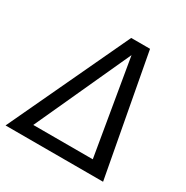

<svg xmlns="http://www.w3.org/2000/svg" viewBox="-188 -820 923 953"><g transform="rotate(30 273.5 -344.0)"><path d="M530 0H-29L294 -688H402ZM89 -71H430L338 -615Z"/></g></svg>

Font: Fira Sans Book
Style: Italic
Weight: 350
Italic angle: -8°
Designer: bBox Type GmbH & Carrois Corporate GbR & Edenspiekermann AG
Foundry: bBox Type GmbH & Carrois Corporate GbR & Edenspiekermann AG
Version: Version 4.301